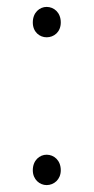

<svg xmlns="http://www.w3.org/2000/svg" viewBox="-20 -523 271 556"><path d="M115 -415C136 -415 156 -430 156 -458C156 -487 136 -503 115 -503C95 -503 75 -487 75 -458C75 -430 95 -415 115 -415ZM115 13C136 13 156 -3 156 -30C156 -59 136 -75 115 -75C95 -75 75 -59 75 -30C75 -3 95 13 115 13Z"/></svg>

Font: Noto Sans T Chinese Thin
Style: Regular
Weight: 100
Designer: Ryoko NISHIZUKA (kana & ideographs); Paul D. Hunt (Latin, Greek & Cyrillic); Wenlong ZHANG (bopomofo); Sandoll Communica
Foundry: Adobe Systems Incorporated
Version: Version 1.000;PS 1;hotconv 1.0.78;makeotf.lib2.5.61930